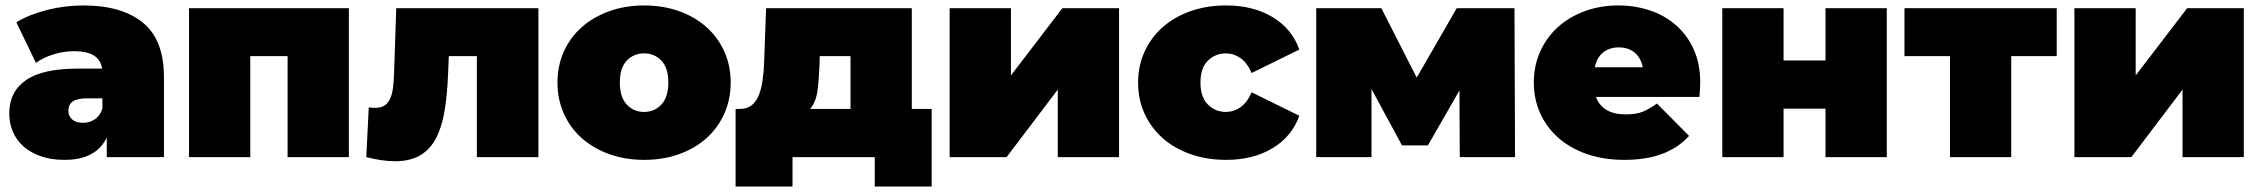

<svg xmlns="http://www.w3.org/2000/svg" viewBox="-20 -577 8312 705"><path d="M356 -216H300Q264 -216 247.5 -204.5Q231 -193 231 -170Q231 -151 245 -138.5Q259 -126 285 -126Q308 -126 327.5 -138.5Q347 -151 356 -178ZM217 10Q167 10 129 -3.5Q91 -17 65.5 -40Q40 -63 27 -94Q14 -125 14 -160Q14 -240 75 -282.5Q136 -325 264 -325H355Q350 -357 325 -373Q300 -389 252 -389Q215 -389 177 -377.5Q139 -366 112 -346L40 -495Q64 -510 93.5 -521.5Q123 -533 155 -541Q187 -549 220.5 -553Q254 -557 286 -557Q427 -557 504.5 -494Q582 -431 582 -294V0H372V-72Q333 10 217 10Z M899 0H674V-547H1261V0H1036V-371H899Z M1334 -183Q1340 -182 1346 -181.5Q1352 -181 1357 -181Q1379 -181 1392 -189.5Q1405 -198 1412.5 -214.5Q1420 -231 1423 -254.5Q1426 -278 1427 -309L1435 -547H1957V0H1731V-371H1628L1625 -300Q1622 -226 1612 -167.5Q1602 -109 1580.5 -68.5Q1559 -28 1522.5 -6.5Q1486 15 1430 15Q1385 15 1325 0Z M2345 10Q2276 10 2217.5 -11Q2159 -32 2116.5 -69.5Q2074 -107 2050.5 -159.5Q2027 -212 2027 -274Q2027 -336 2050.5 -388Q2074 -440 2116.5 -477.5Q2159 -515 2217.5 -536Q2276 -557 2345 -557Q2415 -557 2473.5 -536Q2532 -515 2574 -477.5Q2616 -440 2639.5 -388Q2663 -336 2663 -274Q2663 -212 2639.5 -159.5Q2616 -107 2574 -69.5Q2532 -32 2473.5 -11Q2415 10 2345 10ZM2345 -166Q2383 -166 2408.5 -193Q2434 -220 2434 -274Q2434 -328 2408.5 -354.5Q2383 -381 2345 -381Q2307 -381 2281.5 -354.5Q2256 -328 2256 -274Q2256 -220 2281.5 -193Q2307 -166 2345 -166Z M3103 -177V-371H2990L2989 -337Q2987 -283 2981.5 -243Q2976 -203 2955 -177ZM2890 108H2681V-177H2697Q2723 -177 2740 -190.5Q2757 -204 2766.5 -228Q2776 -252 2780.5 -284.5Q2785 -317 2786 -354L2793 -547H3328V-177H3401V108H3192V0H2890Z M3467 0V-547H3692V-300L3881 -547H4089V0H3864V-248L3676 0Z M4482 10Q4411 10 4351.5 -11Q4292 -32 4249.5 -69.5Q4207 -107 4183 -159Q4159 -211 4159 -274Q4159 -336 4183 -388Q4207 -440 4249.5 -477.5Q4292 -515 4351.5 -536Q4411 -557 4482 -557Q4582 -557 4653 -514Q4724 -471 4751 -395L4576 -309Q4559 -347 4534.5 -364Q4510 -381 4481 -381Q4443 -381 4415.5 -354.5Q4388 -328 4388 -274Q4388 -220 4415.5 -193Q4443 -166 4481 -166Q4510 -166 4534.5 -183Q4559 -200 4576 -238L4751 -152Q4724 -76 4653 -33Q4582 10 4482 10Z M5016 0H4813V-547H5052L5182 -292L5329 -547H5541L5543 0H5340L5339 -245L5223 -43H5128L5016 -250Z M6012 -330Q6005 -365 5982 -384Q5959 -403 5924 -403Q5889 -403 5866 -384Q5843 -365 5836 -330ZM5943 10Q5868 10 5806.5 -11.5Q5745 -33 5702 -71Q5659 -109 5635.5 -161Q5612 -213 5612 -274Q5612 -336 5635.5 -388Q5659 -440 5700.5 -477.5Q5742 -515 5799 -536Q5856 -557 5922 -557Q5983 -557 6037.5 -539Q6092 -521 6133.5 -485Q6175 -449 6199 -396Q6223 -343 6223 -274Q6223 -262 6222 -247.5Q6221 -233 6220 -221H5840Q5864 -157 5950 -157Q5988 -157 6012.5 -167Q6037 -177 6064 -197L6182 -78Q6142 -34 6083.5 -12Q6025 10 5943 10Z M6304 0V-547H6529V-355H6683V-547H6908V0H6683V-178H6529V0Z M7365 0H7140V-371H6973V-547H7532V-371H7365Z M7597 0V-547H7822V-300L8011 -547H8219V0H7994V-248L7806 0Z"/></svg>

Font: Montserrat-Alt1 Black
Style: Regular
Weight: 900
Designer: Differentunic
Foundry: Differentunic
Version: Version 7.222